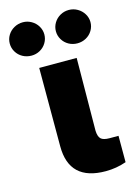

<svg xmlns="http://www.w3.org/2000/svg" viewBox="-151 -813 615 880"><g transform="rotate(-15 156.5 -373.0)"><path d="M244.1 -530.3 241.2 -185.5Q242.2 -157.7 253.7 -146.7Q265.1 -135.7 294.9 -135.7H336.9V-10.7Q290 5.9 239.3 5.9Q66.4 5.9 66.4 -158.2V-530.3ZM-35.2 -672.9Q-35.2 -694.3 -24.2 -712.4Q-13.2 -730.5 5.9 -741.2Q24.9 -752 47.9 -752Q69.3 -752 88.1 -741.2Q106.9 -730.5 117.9 -712.2Q128.9 -693.8 128.9 -672.9Q128.9 -651.4 117.9 -633.1Q106.9 -614.7 88.1 -604.2Q69.3 -593.8 47.9 -593.8Q24.9 -593.8 5.9 -604.2Q-13.2 -614.7 -24.2 -633.1Q-35.2 -651.4 -35.2 -672.9ZM183.6 -672.9Q183.6 -693.8 194.6 -712.2Q205.6 -730.5 224.4 -741.2Q243.2 -752 265.6 -752Q287.6 -752 306.4 -741.2Q325.2 -730.5 336.4 -712.2Q347.7 -693.8 347.7 -672.9Q347.7 -651.4 336.7 -633.1Q325.7 -614.7 306.6 -604.2Q287.6 -593.8 265.6 -593.8Q243.2 -593.8 224.4 -604.2Q205.6 -614.7 194.6 -633.1Q183.6 -651.4 183.6 -672.9Z"/></g></svg>

Font: Pretendard GOV Black
Style: Regular
Weight: 900
Designer: Base glyphs from Inter by Rasmus Andersson; Hangeul glyphs from Noto Sans CJK(Source Han Sans) by Jang Soo-young and Kan
Foundry: Kil Hyung-jin
Version: Version 1.309